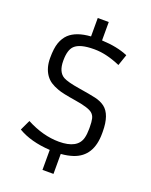

<svg xmlns="http://www.w3.org/2000/svg" viewBox="-181 -973 945 1200"><g transform="rotate(20 291.5 -373.0)"><path d="M476.6 -646.5Q381.8 -687.5 304.2 -687.5H299.8Q207 -687.5 172.4 -653.8Q143.6 -626 143.6 -555.7V-553.7Q143.6 -479 187.5 -454.1Q217.3 -438 294.2 -425.8Q371.1 -413.6 408.7 -405Q446.3 -396.5 472.7 -377Q527.3 -335.9 527.3 -221.2V-209.5Q527.3 -57.1 408.7 -16.6Q372.1 -4.4 328.1 -1V131.8H254.9V-1Q125.5 -8.8 41.5 -59.1L73.7 -127.4Q184.6 -68.8 290.5 -68.8Q413.6 -68.8 434.6 -147.5Q441.4 -173.3 441.4 -207V-221.2Q441.4 -255.4 436.5 -276.4Q431.6 -297.4 416 -310.5Q390.6 -332.5 295.9 -347.2Q211.4 -360.4 179.2 -372.1Q147 -383.8 126.2 -397.7Q105.5 -411.6 90.8 -432.6Q60.5 -476.6 60.5 -541.7Q60.5 -606.9 73.7 -644Q86.9 -681.2 111.8 -705.1Q159.2 -749.5 254.9 -755.9V-878.4H328.1V-755.9Q431.2 -751.5 502 -720.7Z"/></g></svg>

Font: Armata
Style: Regular
Weight: 400
Designer: Viktoriya Grabowska
Foundry: Viktoriya Grabowska
Version: Version 1.003